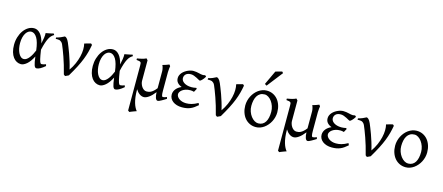

<svg xmlns="http://www.w3.org/2000/svg" viewBox="-60 -1470 5611 2433"><g transform="rotate(15 2745.5 -253.5)"><path d="M204.1 -57.6Q223.1 -57.6 241.2 -70.3Q259.3 -83 275.4 -103.8Q291.5 -124.5 305.2 -150.6Q318.8 -176.8 329.6 -203.1Q316.4 -313.5 284.4 -365.5Q252.4 -417.5 209 -417.5Q190.4 -417.5 172.4 -406.7Q154.3 -396 139.9 -374Q125.5 -352.1 116.5 -318.8Q107.4 -285.6 107.4 -240.7Q107.4 -206.1 114 -173.1Q120.6 -140.1 133.1 -114.5Q145.5 -88.9 163.3 -73.2Q181.2 -57.6 204.1 -57.6ZM498.5 -451.2Q480 -440.4 464.8 -425.3Q449.7 -410.2 436.3 -384.8Q422.9 -359.4 410.4 -321.8Q397.9 -284.2 385.3 -228.5Q391.6 -187.5 396.7 -158.7Q401.9 -129.9 406.5 -110.6Q411.1 -91.3 415.3 -79.8Q419.4 -68.4 423.3 -62.7Q427.2 -57.1 431.2 -55.4Q435.1 -53.7 439 -53.7Q446.8 -53.7 462.2 -56.9Q477.5 -60.1 495.1 -66.9Q496.1 -62.5 497.6 -57.6Q499 -52.7 501 -44.9Q467.3 -16.1 439 -0.7Q410.6 14.6 390.1 14.6Q379.9 14.6 372.6 7.3Q365.2 0 359.4 -16.6Q353.5 -33.2 348.6 -60.3Q343.8 -87.4 338.9 -127Q301.8 -54.2 261 -19.8Q220.2 14.6 186 14.6Q156.7 14.6 130.1 1Q103.5 -12.7 83.3 -39.8Q63 -66.9 51 -107.4Q39.1 -147.9 39.1 -201.2Q39.1 -253.9 54 -302.5Q68.8 -351.1 95 -387.9Q121.1 -424.8 156.7 -446.8Q192.4 -468.8 234.4 -468.8Q278.8 -468.8 314.7 -428.2Q350.6 -387.7 369.1 -307.1Q378.4 -346.2 384 -382.6Q389.6 -418.9 387.7 -447.3Q398.4 -449.2 411.1 -451.7Q423.8 -454.1 437.5 -456.8Q451.2 -459.5 464.4 -462.4Q477.5 -465.3 489.3 -468.8Q493.2 -463.4 494.6 -459Q496.1 -454.6 498.5 -451.2Z M994.1 -453.6Q985.4 -403.8 972.9 -356.4Q960.4 -309.1 939.9 -256.8Q919.4 -204.6 888.2 -143.8Q856.9 -83 811 -5.9Q803.2 -1.5 789.3 4.6Q775.4 10.7 766.1 15.1L746.6 0Q731.9 -60.5 714.8 -116.5Q697.8 -172.4 681.4 -219.5Q665 -266.6 650.4 -303.2Q635.7 -339.8 626 -362.8Q618.7 -379.9 607.4 -390.1Q596.2 -400.4 587.4 -404.3Q582 -406.7 572.3 -408Q562.5 -409.2 553.2 -409.7Q542 -410.2 530.3 -409.7V-428.2Q561 -435.1 586.9 -446Q612.8 -457 634.3 -468.8Q645.5 -468.8 660.2 -454.8Q674.8 -440.9 690.4 -405.8Q698.2 -386.7 711.9 -353.3Q725.6 -319.8 741.2 -276.6Q756.8 -233.4 772.5 -182.9Q788.1 -132.3 800.3 -79.1Q834 -126.5 856.2 -177.5Q878.4 -228.5 889.9 -277.3Q901.4 -326.2 902.1 -369.6Q902.8 -413.1 894 -445.8Q916.5 -452.6 937.7 -458.3Q959 -463.9 978.5 -468.8Q982.4 -466.3 987.1 -461.2Q991.7 -456.1 994.1 -453.6Z M1237.3 -57.6Q1256.3 -57.6 1274.4 -70.3Q1292.5 -83 1308.6 -103.8Q1324.7 -124.5 1338.4 -150.6Q1352.1 -176.8 1362.8 -203.1Q1349.6 -313.5 1317.6 -365.5Q1285.6 -417.5 1242.2 -417.5Q1223.6 -417.5 1205.6 -406.7Q1187.5 -396 1173.1 -374Q1158.7 -352.1 1149.7 -318.8Q1140.6 -285.6 1140.6 -240.7Q1140.6 -206.1 1147.2 -173.1Q1153.8 -140.1 1166.3 -114.5Q1178.7 -88.9 1196.5 -73.2Q1214.4 -57.6 1237.3 -57.6ZM1531.7 -451.2Q1513.2 -440.4 1498 -425.3Q1482.9 -410.2 1469.5 -384.8Q1456.1 -359.4 1443.6 -321.8Q1431.2 -284.2 1418.5 -228.5Q1424.8 -187.5 1429.9 -158.7Q1435.1 -129.9 1439.7 -110.6Q1444.3 -91.3 1448.5 -79.8Q1452.6 -68.4 1456.5 -62.7Q1460.4 -57.1 1464.4 -55.4Q1468.3 -53.7 1472.2 -53.7Q1480 -53.7 1495.4 -56.9Q1510.7 -60.1 1528.3 -66.9Q1529.3 -62.5 1530.8 -57.6Q1532.2 -52.7 1534.2 -44.9Q1500.5 -16.1 1472.2 -0.7Q1443.8 14.6 1423.3 14.6Q1413.1 14.6 1405.8 7.3Q1398.4 0 1392.6 -16.6Q1386.7 -33.2 1381.8 -60.3Q1377 -87.4 1372.1 -127Q1335 -54.2 1294.2 -19.8Q1253.4 14.6 1219.2 14.6Q1189.9 14.6 1163.3 1Q1136.7 -12.7 1116.5 -39.8Q1096.2 -66.9 1084.2 -107.4Q1072.3 -147.9 1072.3 -201.2Q1072.3 -253.9 1087.2 -302.5Q1102.1 -351.1 1128.2 -387.9Q1154.3 -424.8 1189.9 -446.8Q1225.6 -468.8 1267.6 -468.8Q1312 -468.8 1347.9 -428.2Q1383.8 -387.7 1402.3 -307.1Q1411.6 -346.2 1417.2 -382.6Q1422.9 -418.9 1420.9 -447.3Q1431.6 -449.2 1444.3 -451.7Q1457 -454.1 1470.7 -456.8Q1484.4 -459.5 1497.6 -462.4Q1510.7 -465.3 1522.5 -468.8Q1526.4 -463.4 1527.8 -459Q1529.3 -454.6 1531.7 -451.2Z M2088.4 -40Q2073.7 -30.8 2058.1 -21.2Q2042.5 -11.7 2027.8 -3.7Q2013.2 4.4 2000.7 9.5Q1988.3 14.6 1980 14.6Q1969.7 14.6 1962.4 6.3Q1955.1 -2 1950.2 -15.9Q1945.3 -29.8 1942.6 -48.3Q1939.9 -66.9 1939.5 -87.9Q1899.9 -36.6 1863 -11Q1826.2 14.6 1797.9 14.6Q1769 14.6 1741.2 -4.9Q1713.4 -24.4 1691.9 -59.6V-56.6Q1691.4 -2.4 1697 40.3Q1702.6 83 1712.2 115.5Q1721.7 147.9 1734.1 171.4Q1746.6 194.8 1759.3 210Q1752 212.4 1739.5 216.8Q1727.1 221.2 1713.6 226.3Q1700.2 231.4 1688.2 236.3Q1676.3 241.2 1670.4 244.1L1651.4 230V-356.9Q1651.4 -376 1650.1 -386.7Q1648.9 -397.5 1642.8 -403.3Q1636.7 -409.2 1624 -411.9Q1611.3 -414.6 1588.4 -417V-436.5Q1607.4 -439.9 1623.3 -442.9Q1639.2 -445.8 1653.3 -449.5Q1667.5 -453.1 1680.4 -457.5Q1693.4 -461.9 1706.1 -468.8L1708 -466.3Q1710.4 -463.9 1713.4 -460.7Q1716.3 -457.5 1719.5 -453.9Q1722.7 -450.2 1724.6 -447.8V-178.7Q1724.6 -161.6 1731 -141.6Q1737.3 -121.6 1748.8 -104.2Q1760.3 -86.9 1776.9 -75.2Q1793.5 -63.5 1814 -63.5Q1827.1 -63.5 1841.1 -65.9Q1855 -68.4 1870.4 -76.4Q1885.7 -84.5 1902.8 -99.6Q1919.9 -114.7 1939.5 -140.1V-365.2Q1939.5 -373 1937.7 -384Q1936 -395 1933.3 -405.8Q1930.7 -416.5 1927.5 -425.8Q1924.3 -435.1 1920.9 -439.5Q1942.4 -445.3 1964.6 -452.9Q1986.8 -460.4 2006.8 -468.8L2020.5 -449.7Q2018.6 -437 2016.1 -419.2Q2013.7 -401.4 2012.7 -370.6V-130.9Q2012.7 -85.4 2017.1 -67.1Q2021.5 -48.8 2031.7 -48.8Q2042.5 -48.8 2054.9 -52.5Q2067.4 -56.2 2083.5 -62.5Z M2494.6 -439Q2485.4 -422.9 2475.3 -410.2Q2465.3 -397.5 2456.5 -388.7Q2447.8 -379.9 2440.9 -375.5Q2434.1 -371.1 2430.7 -371.1Q2425.3 -371.1 2412.1 -378.7Q2398.9 -386.2 2381.3 -395.5Q2363.8 -404.8 2343 -412.4Q2322.3 -419.9 2302.7 -419.9Q2259.8 -419.9 2237.5 -399.4Q2215.3 -378.9 2215.3 -347.2Q2215.3 -332 2223.6 -317.1Q2231.9 -302.2 2248.8 -290.3Q2265.6 -278.3 2290.8 -270.8Q2315.9 -263.2 2350.1 -263.2Q2363.3 -263.2 2379.9 -265.1Q2396.5 -267.1 2411.1 -270.5L2420.9 -260.3L2396 -214.8Q2381.8 -218.8 2371.1 -220.5Q2360.4 -222.2 2348.6 -222.2Q2313.5 -222.2 2287.1 -213.4Q2260.7 -204.6 2243.2 -191.4Q2225.6 -178.2 2216.8 -163.1Q2208 -147.9 2208 -135.3Q2208 -118.2 2217.5 -102.8Q2227.1 -87.4 2244.1 -75.2Q2261.2 -63 2284.7 -55.9Q2308.1 -48.8 2335.9 -48.8Q2353 -48.8 2370.4 -50.8Q2387.7 -52.7 2406.2 -57.9Q2424.8 -63 2445.6 -71.8Q2466.3 -80.6 2489.7 -93.8L2501 -67.9Q2476.1 -45.9 2453.6 -30.3Q2431.2 -14.6 2407.2 -4.6Q2383.3 5.4 2356.9 10Q2330.6 14.6 2298.3 14.6Q2261.2 14.6 2230.7 5.4Q2200.2 -3.9 2178.2 -20.5Q2156.2 -37.1 2144.3 -59.8Q2132.3 -82.5 2132.3 -109.4Q2132.3 -130.4 2139.6 -149.2Q2147 -168 2160.2 -183.8Q2173.3 -199.7 2191.2 -212.2Q2209 -224.6 2229.5 -233.4Q2192.9 -247.1 2172.4 -270.8Q2151.9 -294.4 2151.9 -330.6Q2151.9 -351.1 2160.2 -369.4Q2168.5 -387.7 2182.1 -403.1Q2195.8 -418.5 2213.4 -430.7Q2231 -442.9 2250 -451.4Q2269 -460 2287.8 -464.4Q2306.6 -468.8 2322.8 -468.8Q2344.2 -468.8 2361.8 -465.8Q2379.4 -462.9 2394.8 -459.2Q2410.2 -455.6 2423.6 -452.6Q2437 -449.7 2450.7 -449.7Q2452.1 -449.7 2456.1 -450.4Q2460 -451.2 2464.6 -451.9Q2469.2 -452.6 2473.4 -453.4Q2477.5 -454.1 2479 -454.1Q2484.4 -451.7 2487.5 -447.8Q2490.7 -443.8 2494.6 -439Z M2987.8 -453.6Q2979 -403.8 2966.6 -356.4Q2954.1 -309.1 2933.6 -256.8Q2913.1 -204.6 2881.8 -143.8Q2850.6 -83 2804.7 -5.9Q2796.9 -1.5 2783 4.6Q2769 10.7 2759.8 15.1L2740.2 0Q2725.6 -60.5 2708.5 -116.5Q2691.4 -172.4 2675 -219.5Q2658.7 -266.6 2644 -303.2Q2629.4 -339.8 2619.6 -362.8Q2612.3 -379.9 2601.1 -390.1Q2589.8 -400.4 2581.1 -404.3Q2575.7 -406.7 2565.9 -408Q2556.2 -409.2 2546.9 -409.7Q2535.6 -410.2 2523.9 -409.7V-428.2Q2554.7 -435.1 2580.6 -446Q2606.4 -457 2627.9 -468.8Q2639.2 -468.8 2653.8 -454.8Q2668.5 -440.9 2684.1 -405.8Q2691.9 -386.7 2705.6 -353.3Q2719.2 -319.8 2734.9 -276.6Q2750.5 -233.4 2766.1 -182.9Q2781.7 -132.3 2793.9 -79.1Q2827.6 -126.5 2849.9 -177.5Q2872.1 -228.5 2883.5 -277.3Q2895 -326.2 2895.8 -369.6Q2896.5 -413.1 2887.7 -445.8Q2910.2 -452.6 2931.4 -458.3Q2952.6 -463.9 2972.2 -468.8Q2976.1 -466.3 2980.7 -461.2Q2985.4 -456.1 2987.8 -453.6Z M3407.7 -222.2Q3407.7 -260.7 3395.8 -295.7Q3383.8 -330.6 3364.5 -357.2Q3345.2 -383.8 3320.8 -399.4Q3296.4 -415 3271.5 -415Q3237.8 -415 3213.6 -400.9Q3189.5 -386.7 3174.1 -362.1Q3158.7 -337.4 3151.4 -303.7Q3144 -270 3144 -231Q3144 -192.4 3156.5 -157.5Q3168.9 -122.6 3189.2 -96.2Q3209.5 -69.8 3234.6 -54.4Q3259.8 -39.1 3285.2 -39.1Q3315.9 -39.1 3339.1 -52Q3362.3 -64.9 3377.4 -88.9Q3392.6 -112.8 3400.1 -146.5Q3407.7 -180.2 3407.7 -222.2ZM3483.4 -236.8Q3483.4 -204.1 3475.3 -172.9Q3467.3 -141.6 3452.9 -113.8Q3438.5 -85.9 3418.2 -62.3Q3397.9 -38.6 3374 -21.5Q3350.1 -4.4 3322.8 5.1Q3295.4 14.6 3266.6 14.6Q3222.7 14.6 3186 -2.9Q3149.4 -20.5 3123.3 -51.3Q3097.2 -82 3082.8 -124.5Q3068.4 -167 3068.4 -216.8Q3068.4 -249 3076.2 -280.3Q3084 -311.5 3098.4 -339.6Q3112.8 -367.7 3132.6 -391.4Q3152.3 -415 3176.5 -432.1Q3200.7 -449.2 3228.3 -459Q3255.9 -468.8 3285.6 -468.8Q3330.1 -468.8 3366.7 -451.2Q3403.3 -433.6 3429.2 -402.6Q3455.1 -371.6 3469.2 -329.1Q3483.4 -286.6 3483.4 -236.8ZM3265.1 -529.3Q3261.2 -530.3 3258.3 -531.5Q3255.4 -532.7 3252.4 -534.7Q3249.5 -536.6 3246.6 -539.1Q3243.7 -541.5 3239.3 -545.4L3325.2 -728.5Q3333 -731.4 3343.8 -734.6Q3354.5 -737.8 3366.2 -741.2Q3377.9 -744.6 3389.4 -747.3Q3400.9 -750 3410.2 -752.4L3425.3 -735.4Z M4054.7 -40Q4040 -30.8 4024.4 -21.2Q4008.8 -11.7 3994.1 -3.7Q3979.5 4.4 3967 9.5Q3954.6 14.6 3946.3 14.6Q3936 14.6 3928.7 6.3Q3921.4 -2 3916.5 -15.9Q3911.6 -29.8 3908.9 -48.3Q3906.2 -66.9 3905.8 -87.9Q3866.2 -36.6 3829.3 -11Q3792.5 14.6 3764.2 14.6Q3735.4 14.6 3707.5 -4.9Q3679.7 -24.4 3658.2 -59.6V-56.6Q3657.7 -2.4 3663.3 40.3Q3668.9 83 3678.5 115.5Q3688 147.9 3700.4 171.4Q3712.9 194.8 3725.6 210Q3718.3 212.4 3705.8 216.8Q3693.4 221.2 3679.9 226.3Q3666.5 231.4 3654.5 236.3Q3642.6 241.2 3636.7 244.1L3617.7 230V-356.9Q3617.7 -376 3616.5 -386.7Q3615.2 -397.5 3609.1 -403.3Q3603 -409.2 3590.3 -411.9Q3577.6 -414.6 3554.7 -417V-436.5Q3573.7 -439.9 3589.6 -442.9Q3605.5 -445.8 3619.6 -449.5Q3633.8 -453.1 3646.7 -457.5Q3659.7 -461.9 3672.4 -468.8L3674.3 -466.3Q3676.8 -463.9 3679.7 -460.7Q3682.6 -457.5 3685.8 -453.9Q3689 -450.2 3690.9 -447.8V-178.7Q3690.9 -161.6 3697.3 -141.6Q3703.6 -121.6 3715.1 -104.2Q3726.6 -86.9 3743.2 -75.2Q3759.8 -63.5 3780.3 -63.5Q3793.5 -63.5 3807.4 -65.9Q3821.3 -68.4 3836.7 -76.4Q3852.1 -84.5 3869.1 -99.6Q3886.2 -114.7 3905.8 -140.1V-365.2Q3905.8 -373 3904.1 -384Q3902.3 -395 3899.7 -405.8Q3897 -416.5 3893.8 -425.8Q3890.6 -435.1 3887.2 -439.5Q3908.7 -445.3 3930.9 -452.9Q3953.1 -460.4 3973.1 -468.8L3986.8 -449.7Q3984.9 -437 3982.4 -419.2Q3980 -401.4 3979 -370.6V-130.9Q3979 -85.4 3983.4 -67.1Q3987.8 -48.8 3998 -48.8Q4008.8 -48.8 4021.2 -52.5Q4033.7 -56.2 4049.8 -62.5Z M4460.9 -439Q4451.7 -422.9 4441.7 -410.2Q4431.6 -397.5 4422.9 -388.7Q4414.1 -379.9 4407.2 -375.5Q4400.4 -371.1 4397 -371.1Q4391.6 -371.1 4378.4 -378.7Q4365.2 -386.2 4347.7 -395.5Q4330.1 -404.8 4309.3 -412.4Q4288.6 -419.9 4269 -419.9Q4226.1 -419.9 4203.9 -399.4Q4181.6 -378.9 4181.6 -347.2Q4181.6 -332 4189.9 -317.1Q4198.2 -302.2 4215.1 -290.3Q4231.9 -278.3 4257.1 -270.8Q4282.2 -263.2 4316.4 -263.2Q4329.6 -263.2 4346.2 -265.1Q4362.8 -267.1 4377.4 -270.5L4387.2 -260.3L4362.3 -214.8Q4348.1 -218.8 4337.4 -220.5Q4326.7 -222.2 4314.9 -222.2Q4279.8 -222.2 4253.4 -213.4Q4227.1 -204.6 4209.5 -191.4Q4191.9 -178.2 4183.1 -163.1Q4174.3 -147.9 4174.3 -135.3Q4174.3 -118.2 4183.8 -102.8Q4193.4 -87.4 4210.4 -75.2Q4227.5 -63 4251 -55.9Q4274.4 -48.8 4302.2 -48.8Q4319.3 -48.8 4336.7 -50.8Q4354 -52.7 4372.6 -57.9Q4391.1 -63 4411.9 -71.8Q4432.6 -80.6 4456.1 -93.8L4467.3 -67.9Q4442.4 -45.9 4419.9 -30.3Q4397.5 -14.6 4373.5 -4.6Q4349.6 5.4 4323.2 10Q4296.9 14.6 4264.6 14.6Q4227.5 14.6 4197 5.4Q4166.5 -3.9 4144.5 -20.5Q4122.6 -37.1 4110.6 -59.8Q4098.6 -82.5 4098.6 -109.4Q4098.6 -130.4 4106 -149.2Q4113.3 -168 4126.5 -183.8Q4139.6 -199.7 4157.5 -212.2Q4175.3 -224.6 4195.8 -233.4Q4159.2 -247.1 4138.7 -270.8Q4118.2 -294.4 4118.2 -330.6Q4118.2 -351.1 4126.5 -369.4Q4134.8 -387.7 4148.4 -403.1Q4162.1 -418.5 4179.7 -430.7Q4197.3 -442.9 4216.3 -451.4Q4235.4 -460 4254.2 -464.4Q4272.9 -468.8 4289.1 -468.8Q4310.5 -468.8 4328.1 -465.8Q4345.7 -462.9 4361.1 -459.2Q4376.5 -455.6 4389.9 -452.6Q4403.3 -449.7 4417 -449.7Q4418.5 -449.7 4422.4 -450.4Q4426.3 -451.2 4430.9 -451.9Q4435.5 -452.6 4439.7 -453.4Q4443.8 -454.1 4445.3 -454.1Q4450.7 -451.7 4453.9 -447.8Q4457 -443.8 4460.9 -439Z M4954.1 -453.6Q4945.3 -403.8 4932.9 -356.4Q4920.4 -309.1 4899.9 -256.8Q4879.4 -204.6 4848.1 -143.8Q4816.9 -83 4771 -5.9Q4763.2 -1.5 4749.3 4.6Q4735.4 10.7 4726.1 15.1L4706.5 0Q4691.9 -60.5 4674.8 -116.5Q4657.7 -172.4 4641.4 -219.5Q4625 -266.6 4610.4 -303.2Q4595.7 -339.8 4585.9 -362.8Q4578.6 -379.9 4567.4 -390.1Q4556.2 -400.4 4547.4 -404.3Q4542 -406.7 4532.2 -408Q4522.5 -409.2 4513.2 -409.7Q4502 -410.2 4490.2 -409.7V-428.2Q4521 -435.1 4546.9 -446Q4572.8 -457 4594.2 -468.8Q4605.5 -468.8 4620.1 -454.8Q4634.8 -440.9 4650.4 -405.8Q4658.2 -386.7 4671.9 -353.3Q4685.5 -319.8 4701.2 -276.6Q4716.8 -233.4 4732.4 -182.9Q4748 -132.3 4760.3 -79.1Q4793.9 -126.5 4816.2 -177.5Q4838.4 -228.5 4849.9 -277.3Q4861.3 -326.2 4862.1 -369.6Q4862.8 -413.1 4854 -445.8Q4876.5 -452.6 4897.7 -458.3Q4918.9 -463.9 4938.5 -468.8Q4942.4 -466.3 4947 -461.2Q4951.7 -456.1 4954.1 -453.6Z M5374 -222.2Q5374 -260.7 5362.1 -295.7Q5350.1 -330.6 5330.8 -357.2Q5311.5 -383.8 5287.1 -399.4Q5262.7 -415 5237.8 -415Q5204.1 -415 5179.9 -400.9Q5155.8 -386.7 5140.4 -362.1Q5125 -337.4 5117.7 -303.7Q5110.4 -270 5110.4 -231Q5110.4 -192.4 5122.8 -157.5Q5135.3 -122.6 5155.5 -96.2Q5175.8 -69.8 5200.9 -54.4Q5226.1 -39.1 5251.5 -39.1Q5282.2 -39.1 5305.4 -52Q5328.6 -64.9 5343.8 -88.9Q5358.9 -112.8 5366.5 -146.5Q5374 -180.2 5374 -222.2ZM5449.7 -236.8Q5449.7 -204.1 5441.7 -172.9Q5433.6 -141.6 5419.2 -113.8Q5404.8 -85.9 5384.5 -62.3Q5364.3 -38.6 5340.3 -21.5Q5316.4 -4.4 5289.1 5.1Q5261.7 14.6 5232.9 14.6Q5189 14.6 5152.3 -2.9Q5115.7 -20.5 5089.6 -51.3Q5063.5 -82 5049.1 -124.5Q5034.7 -167 5034.7 -216.8Q5034.7 -249 5042.5 -280.3Q5050.3 -311.5 5064.7 -339.6Q5079.1 -367.7 5098.9 -391.4Q5118.7 -415 5142.8 -432.1Q5167 -449.2 5194.6 -459Q5222.2 -468.8 5252 -468.8Q5296.4 -468.8 5333 -451.2Q5369.6 -433.6 5395.5 -402.6Q5421.4 -371.6 5435.5 -329.1Q5449.7 -286.6 5449.7 -236.8Z"/></g></svg>

Font: Gentium Unicode
Style: Regular
Weight: 400
Version: Version 1.009